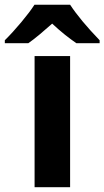

<svg xmlns="http://www.w3.org/2000/svg" viewBox="-66 -780 435 800"><path d="M226.1 0H78.1V-546.4H226.1ZM77.6 -760.3H226.1Q268.6 -695.8 349.1 -612.3V-600.1H252Q231.9 -613.8 204.1 -635.7Q176.8 -657.7 151.4 -681.6Q128.4 -661.1 100.1 -637.2Q71.3 -613.3 52.2 -600.1H-45.9V-612.3Q-13.2 -644.5 22.7 -687.5Q58.6 -730.5 77.6 -760.3Z"/></svg>

Font: Viking Open Sans
Style: Bold
Weight: 700
Foundry: Ascender Corporation
Version: Version 2.001